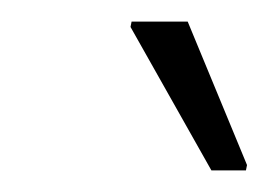

<svg xmlns="http://www.w3.org/2000/svg" viewBox="-20 -754 249 178"><path d="M176 -596 101 -729 102 -734H154L209 -601L208 -596Z"/></svg>

Font: Saira Semi Condensed ExtraLight
Style: Italic
Weight: 200
Width: 4
Italic angle: -12°
Designer: Hector Gatti with collaboration of the Omnibus-Type team
Foundry: Omnibus-Type
Version: Version 1.001; ttfautohint (v1.8)